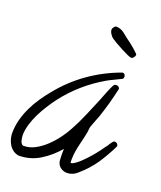

<svg xmlns="http://www.w3.org/2000/svg" viewBox="-131 -743 728 867"><g transform="rotate(20 233.0 -310.0)"><path d="M465.8 -152.3Q440.4 -100.6 413.1 -60.1Q385.7 -19.5 341.8 18.6Q320.3 38.1 293 38.1Q278.3 38.1 265.1 29.8Q252 21.5 247.1 6.8Q245.1 2 244.6 -6.8Q244.1 -15.6 243.7 -25.4Q243.2 -35.2 243.7 -44.4Q244.1 -53.7 244.1 -59.6Q210 -18.6 163.6 10.3Q117.2 39.1 61.5 39.1Q58.6 39.1 53.2 37.1Q47.9 35.2 44.9 34.2Q22.5 23.4 11.2 0Q0 -23.4 0 -46.9Q0 -79.1 8.3 -110.8Q16.6 -142.6 30.8 -172.4Q44.9 -202.1 63.5 -229.5Q82 -256.8 102.5 -281.2Q155.3 -346.7 223.6 -395Q292 -443.4 372.1 -472.7Q373 -473.6 376 -473.6Q382.8 -473.6 386.2 -468.8Q389.6 -463.9 389.6 -458Q389.6 -449.2 382.8 -446.3Q366.2 -437.5 350.1 -430.2Q334 -422.9 318.4 -414.1Q210 -351.6 135.7 -253.9Q121.1 -234.4 105.5 -210Q89.8 -185.5 77.1 -159.7Q64.5 -133.8 56.2 -106.4Q47.9 -79.1 47.9 -53.7Q47.9 -49.8 48.8 -42.5Q49.8 -35.2 51.8 -27.8Q53.7 -20.5 58.1 -15.1Q62.5 -9.8 68.4 -9.8Q96.7 -9.8 123.5 -24.4Q150.4 -39.1 173.8 -61.5Q197.3 -84 215.8 -109.4Q234.4 -134.8 246.1 -157.2Q268.6 -198.2 286.1 -239.7Q303.7 -281.2 321.3 -323.2Q328.1 -340.8 337.4 -364.3Q346.7 -387.7 355.5 -404.3Q359.4 -411.1 368.2 -411.1Q375 -411.1 379.9 -407.2Q384.8 -403.3 384.8 -396.5L383.8 -394.5Q376 -359.4 366.2 -323.7Q356.4 -288.1 344.7 -253.9Q339.8 -240.2 333 -223.6Q326.2 -207 322.3 -195.3Q320.3 -188.5 319.8 -181.6Q319.3 -174.8 318.4 -168Q315.4 -152.3 312 -137.2Q308.6 -122.1 304.7 -106.4Q299.8 -86.9 296.4 -66.9Q293 -46.9 293 -26.4Q293 -21.5 293 -17.6Q293 -13.7 293.9 -9.8Q300.8 -9.8 310.1 -15.6Q319.3 -21.5 329.1 -29.8Q338.9 -38.1 347.2 -46.9Q355.5 -55.7 360.4 -60.5Q389.6 -91.8 416 -129.9Q422.9 -137.7 428.2 -147Q433.6 -156.2 440.4 -164.1Q443.4 -168.9 449.2 -168.9Q456.1 -168.9 460.9 -164.1Q465.8 -159.2 465.8 -152.3ZM405.3 -569.3Q405.3 -563.5 399.9 -556.6Q394.5 -549.8 388.7 -549.8Q382.8 -549.8 368.2 -556.6Q353.5 -563.5 336.4 -572.3Q319.3 -581.1 304.7 -589.8Q290 -598.6 284.2 -602.5Q276.4 -607.4 269 -618.7Q261.7 -629.9 261.7 -639.6Q261.7 -644.5 267.1 -651.9Q272.5 -659.2 277.3 -659.2Q297.9 -659.2 315.4 -646.5Q322.3 -641.6 328.1 -636.2Q334 -630.9 340.8 -626Q376 -601.6 404.3 -573.2Q404.3 -572.3 404.8 -571.3Q405.3 -570.3 405.3 -569.3Z"/></g></svg>

Font: Calligraffiti
Style: Regular
Weight: 400
Designer: Dathan Boardman
Foundry: Open Window
Version: Version 1.000